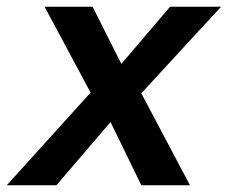

<svg xmlns="http://www.w3.org/2000/svg" viewBox="-64 -548 674 568"><path d="M354 0 263 -187 103 0H-44L204 -274L68 -528H210L295 -359L439 -528H590L354 -272L498 0Z"/></svg>

Font: Libra Sans Modern
Style: Bold Italic
Weight: 700
Italic angle: -12°
Foundry: Stefan Peev, Context Ltd
Version: Version 1.000